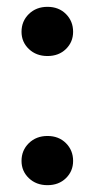

<svg xmlns="http://www.w3.org/2000/svg" viewBox="-20 -537 279 562"><path d="M43 -66Q43 -97 64.5 -118Q86 -139 119 -139Q152 -139 173 -118Q194 -97 194 -66Q194 -36 173 -15.5Q152 5 119 5Q86 5 64.5 -15.5Q43 -36 43 -66ZM43 -444Q43 -475 64.5 -496Q86 -517 119 -517Q152 -517 173 -496Q194 -475 194 -444Q194 -414 173 -393.5Q152 -373 119 -373Q86 -373 64.5 -393.5Q43 -414 43 -444Z"/></svg>

Font: AWOL-DM SemiBold
Style: Regular
Weight: 600
Designer: Colophon Foundry, Jonny Pinhorn, Mikhail Sharanda
Foundry: Colophon Foundry
Version: Version 1.000;Glyphs 3.2.3 (3260)